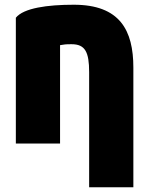

<svg xmlns="http://www.w3.org/2000/svg" viewBox="-20 -582 646 812"><path d="M47 25V-507C80 -548 180 -562 292 -562C487 -562 544 -454 544 -296V210H357V-277C357 -362 340 -395 283 -395C256 -395 252 -394 234 -391V25Z"/></svg>

Font: Repo Black
Style: Regular
Weight: 900
Designer: Stefan Peev
Foundry: Context Ltd
Version: Version 1.502